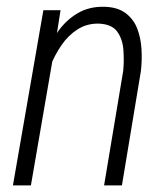

<svg xmlns="http://www.w3.org/2000/svg" viewBox="-20 -559 507 579"><path d="M145 -416 73.2 0H19L110.8 -528.3H162.6ZM112.8 -296.9 93.8 -309.1Q100.1 -347.7 115.2 -388.2Q130.4 -428.7 154.5 -463.4Q178.7 -498 213.6 -518.8Q248.5 -539.6 294.4 -538.6Q334.5 -537.6 358.6 -519.5Q382.8 -501.5 393.8 -472.9Q404.8 -444.3 406.7 -410.6Q408.7 -377 404.8 -344.2L347.7 0H293.9L351.6 -345.7Q354.5 -376 352.1 -408.7Q349.6 -441.4 333.3 -463.9Q316.9 -486.3 277.3 -487.8Q241.7 -488.3 213.6 -470.2Q185.5 -452.1 165.3 -422.6Q145 -393.1 132.1 -359.9Q119.1 -326.7 112.8 -296.9Z"/></svg>

Font: Roboto Condensed Light
Style: Italic
Weight: 300
Italic angle: -12°
Designer: Christian Robertson
Foundry: Google
Version: Version 3.0; 2020